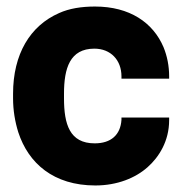

<svg xmlns="http://www.w3.org/2000/svg" viewBox="-20 -558 563 588"><path d="M20 -257C20 -220 26 -185 36 -153C67 -58 144 10 272 10C339 10 395 -13 432 -46C467 -77 498 -126 498 -190V-198H352V-191C349 -145 320 -119 270 -119C193 -119 176 -178 176 -257V-271C176 -349 194 -409 269 -409C319 -409 352 -374 352 -324V-317H498V-324C498 -356 492 -386 481 -413C449 -489 377 -538 271 -538C229 -538 192 -532 161 -518C72 -479 20 -392 20 -271Z"/></svg>

Font: Asimov Pro
Style: Blk
Weight: 900
Designer: Google
Version: Version 2.000980; 2014